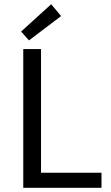

<svg xmlns="http://www.w3.org/2000/svg" viewBox="-20 -888 526 908"><path d="M80 -739 117 -697 269 -812 222 -868ZM90 -656V0H460V-71H174V-656Z"/></svg>

Font: Cambridge Sans
Style: Regular
Weight: 400
Version: Version 2.020;PS 002.020;hotconv 1.0.88;makeotf.lib2.5.64775